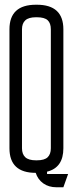

<svg xmlns="http://www.w3.org/2000/svg" viewBox="-20 -724 328 812"><path d="M248 -97Q248 -15 179 2V12H268L248 68H219Q186 68 163 51.5Q140 35 131 7Q20 7 20 -97V-600Q20 -704 132 -704H136Q248 -704 248 -600ZM132 -651Q101 -651 87 -638Q73 -625 73 -600V-97Q73 -72 87 -59Q101 -46 132 -46H136Q168 -46 181.5 -59Q195 -72 195 -97V-600Q195 -626 181.5 -638.5Q168 -651 136 -651Z"/></svg>

Font: Karantina Light
Style: Regular
Weight: 300
Designer: Rony Koch
Foundry: Rony Koch
Version: Version 1.000; ttfautohint (v1.8.3)